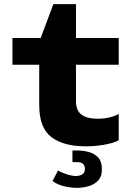

<svg xmlns="http://www.w3.org/2000/svg" viewBox="-20 -694 640 925"><path d="M394 11Q286 11 227.5 -33.5Q169 -78 169 -188V-382H40V-511H176L237 -674H346V-511H552V-382H346V-204Q346 -181 355.5 -162Q365 -143 388.5 -132.5Q412 -122 454 -122Q481 -122 508 -128.5Q535 -135 552 -145V-18Q525 -4 480.5 3.5Q436 11 394 11ZM353 211Q320 211 287.5 203Q255 195 233 178L260 127Q268 133 283 139Q298 145 315 149.5Q332 154 344 154Q363 154 376 146.5Q389 139 389 120Q389 104 380 95.5Q371 87 349 87H329V31H351Q381 31 408.5 38.5Q436 46 453.5 65.5Q471 85 471 122Q471 158 451 177.5Q431 197 403.5 204Q376 211 353 211Z"/></svg>

Font: Chivo Mono ExtraBold
Style: Regular
Weight: 800
Monospace: yes
Designer: Hector Gatti
Foundry: Omnibus-Type
Version: Version 1.008